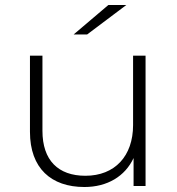

<svg xmlns="http://www.w3.org/2000/svg" viewBox="-20 -745 709 769"><path d="M414 -725C414 -725 486 -725 486 -725C486 -725 329 -607 329 -607C329 -607 275 -607 275 -607C275 -607 414 -725 414 -725ZM513 -244C513 -244 513 -522 513 -522C513 -522 563 -522 563 -522C563 -522 563 0 563 0C563 0 515 0 515 0C515 0 515 -112 515 -112C481 -39 410 4 318 4C185 4 100 -71 100 -217C100 -217 100 -522 100 -522C100 -522 150 -522 150 -522C150 -522 150 -221 150 -221C150 -103 213 -41 322 -41C440 -41 513 -120 513 -244Z"/></svg>

Font: TamingNoise
Style: Regular
Weight: 500
Designer: Julieta Ulanovsky
Foundry: Julieta Ulanovsky
Version: ""